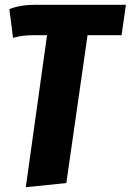

<svg xmlns="http://www.w3.org/2000/svg" viewBox="-20 -552 542 796"><path d="M484 -406H343L255 207L87 224L175 -406H115Q72 -406 34 -395L19 -514Q63 -532 122 -532H502Z"/></svg>

Font: Fira Sans Condensed ExtraBold
Style: Italic
Weight: 800
Width: 3
Italic angle: -8°
Designer: bBox Type GmbH & Carrois Corporate GbR & Edenspiekermann AG
Foundry: bBox Type GmbH & Carrois Corporate GbR & Edenspiekermann AG
Version: Version 4.301